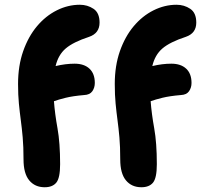

<svg xmlns="http://www.w3.org/2000/svg" viewBox="-20 -780 851 808"><path d="M168 8Q127 8 103 -21Q79 -50 79 -109Q79 -163 75.5 -202Q72 -241 67.5 -274.5Q63 -308 59.5 -344Q56 -380 56 -427Q56 -503 77.5 -564.5Q99 -626 135.5 -669.5Q172 -713 219 -736.5Q266 -760 316 -760Q348 -760 373.5 -743Q399 -726 399 -685Q399 -640 355 -625Q288 -603 256.5 -576Q225 -549 214 -502Q256 -512 294 -512Q334 -512 356.5 -491Q379 -470 379 -431Q379 -411 368.5 -396Q358 -381 334 -380Q287 -376 256.5 -368.5Q226 -361 207 -354Q211 -301 222 -240Q233 -179 233 -89Q233 -31 217 -11.5Q201 8 168 8ZM575 8Q534 8 510 -21Q486 -50 486 -109Q486 -163 482.5 -202Q479 -241 474.5 -274.5Q470 -308 466.5 -344Q463 -380 463 -427Q463 -503 484.5 -564.5Q506 -626 542.5 -669.5Q579 -713 626 -736.5Q673 -760 723 -760Q755 -760 780.5 -743Q806 -726 806 -685Q806 -640 762 -625Q695 -603 663.5 -576Q632 -549 621 -502Q663 -512 701 -512Q741 -512 763.5 -491Q786 -470 786 -431Q786 -411 775.5 -396Q765 -381 741 -380Q694 -376 663.5 -368.5Q633 -361 614 -354Q618 -301 629 -240Q640 -179 640 -89Q640 -31 624 -11.5Q608 8 575 8Z"/></svg>

Font: Shantell Sans Normal
Style: Bold
Weight: 700
Designer: Stephen Nixon, Anya Danilova, Shantell Martin
Foundry: Arrow Type
Version: Version 1.009;[a7da0bfa3]